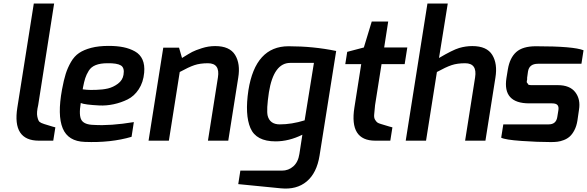

<svg xmlns="http://www.w3.org/2000/svg" viewBox="-20 -803 3351 1096"><path d="M79 -189 173 -783H289L198 -203Q188 -161 193 -137.5Q198 -114 205.5 -107.5Q213 -101 232 -95Q293 -76 296 -76L284 0H202Q49 0 79 -189Z M452 -293Q461 -292 475.5 -290.5Q490 -289 528 -290Q566 -291 596 -298Q626 -305 653 -325Q680 -345 685 -376Q692 -416 670 -429.5Q648 -443 593 -442Q553 -442 526.5 -431.5Q500 -421 486.5 -399Q473 -377 466.5 -356.5Q460 -336 454 -305Q453 -297 452 -293ZM334 -292Q344 -346 355 -381Q366 -416 385 -449Q404 -482 431.5 -500.5Q459 -519 501 -530Q543 -541 601 -541Q648 -541 684.5 -533.5Q721 -526 750.5 -509.5Q780 -493 793.5 -462.5Q807 -432 803 -388Q798 -333 772 -293.5Q746 -254 708.5 -235.5Q671 -217 629 -208Q587 -199 547 -201Q507 -203 479.5 -206.5Q452 -210 441 -215Q429 -143 445.5 -117Q462 -91 516 -90Q610 -84 744 -106L731 -22Q612 13 464 7Q369 4 338 -70.5Q307 -145 334 -292Z M828 0 912 -531H1002L1019 -472Q1059 -497 1077 -506.5Q1095 -516 1132.5 -528Q1170 -540 1208 -540Q1291 -540 1322 -489.5Q1353 -439 1340 -360L1283 0H1167L1224 -361Q1237 -442 1167 -442Q1122 -442 1089.5 -431Q1057 -420 1006 -392L944 0Z M1515 -276Q1500 -176 1508 -142Q1521 -93 1577 -93Q1645 -93 1719 -116L1772 -444H1637Q1542 -444 1515 -276ZM1340 248 1352 171H1589Q1627 171 1654.5 146.5Q1682 122 1689 76L1706 -34Q1629 4 1553 4Q1442 4 1409.5 -72Q1377 -148 1398 -288Q1438 -539 1627 -539Q1769 -539 1899 -512L1804 86Q1788 185 1730.5 233Q1673 281 1583 272Z M1951 -437 1962 -507 2057 -532 2102 -680H2196L2173 -532H2305L2290 -437H2158L2121 -203Q2118 -169 2116 -150Q2114 -131 2121 -119.5Q2128 -108 2134.5 -103.5Q2141 -99 2155 -95Q2217 -76 2220 -76L2208 0H2122Q1973 0 2003 -189L2042 -437Z M2296 0 2420 -783H2536L2486 -472Q2564 -518 2601 -529Q2638 -540 2676 -540Q2759 -540 2790 -489.5Q2821 -439 2808 -360L2751 0H2635L2692 -361Q2705 -442 2635 -442Q2590 -442 2557.5 -431Q2525 -420 2474 -392L2412 0Z M2841 -17 2853 -93H3112Q3154 -93 3161 -134L3167 -171Q3171 -192 3163 -202.5Q3155 -213 3131 -213H3001Q2848 -213 2871 -358L2879 -407Q2890 -473 2927 -506Q2964 -539 3039 -539Q3254 -539 3311 -516L3299 -439H3051Q3001 -439 2994 -395L2989 -359Q2990 -349 2987.5 -341.5Q2985 -334 2989.5 -329.5Q2994 -325 2994.5 -322Q2995 -319 3002.5 -318Q3010 -317 3011.5 -317Q3013 -317 3021 -317Q3029 -317 3031 -317H3164Q3233 -317 3264 -276.5Q3295 -236 3285 -176L3276 -114Q3271 -83 3259 -60Q3247 -37 3232.5 -24Q3218 -11 3198.5 -3.5Q3179 4 3162 6Q3145 8 3125 8Q3049 8 2956.5 1.5Q2864 -5 2841 -17Z"/></svg>

Font: Exo
Style: Demi Bold Italic
Weight: 600
Designer: Natanael Gama
Version: Version 1